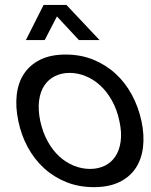

<svg xmlns="http://www.w3.org/2000/svg" viewBox="-20 -751 614 782"><path d="M54.7 -257.8Q42.5 -314.9 48.1 -364.5Q53.7 -414.1 77.6 -450.4Q101.6 -486.8 143.8 -507.8Q186 -528.8 247.6 -528.8Q309.1 -528.8 360.4 -507.8Q411.6 -486.8 451.2 -450.4Q490.7 -414.1 517.3 -364.5Q543.9 -314.9 556.2 -257.8Q568.4 -200.7 562.5 -151.6Q556.6 -102.5 532.7 -66.4Q508.8 -30.3 466.3 -9.5Q423.8 11.2 362.3 11.2Q300.8 11.2 249.5 -9.5Q198.2 -30.3 158.9 -66.4Q119.6 -102.5 93 -151.6Q66.4 -200.7 54.7 -257.8ZM144 -257.8Q154.3 -210.9 174.6 -174.6Q194.8 -138.2 221.9 -113.5Q249 -88.9 281.2 -75.9Q313.5 -63 346.7 -63Q379.9 -63 406.5 -75.9Q433.1 -88.9 449.7 -113.5Q466.3 -138.2 471.4 -174.6Q476.6 -210.9 466.3 -257.8Q456.5 -304.7 436 -341.3Q415.5 -377.9 388.4 -402.8Q361.3 -427.7 329.1 -440.9Q296.9 -454.1 263.7 -454.1Q230.5 -454.1 203.9 -440.9Q177.2 -427.7 160.6 -402.8Q144 -377.9 139.2 -341.3Q134.3 -304.7 144 -257.8ZM250.5 -731 385.3 -587.9H301.3L211.9 -684.1L162.1 -587.9H85.4L157.7 -731Z"/></svg>

Font: XB Khoramshahr
Style: Oblique
Weight: 400
Italic angle: 12°
Designer: Behnam
Foundry: Irmug
Version: Version 8.005 2009